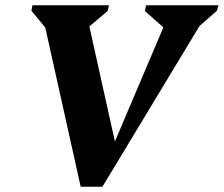

<svg xmlns="http://www.w3.org/2000/svg" viewBox="-20 -710 854 733"><path d="M288 3 141 -658 187 -563 100 -669 104 -690H396L391 -668L282 -576L309 -664L430 -119H397L624 -653L637 -576L533 -668L538 -690H814L808 -669L700 -574L772 -661L371 3Z"/></svg>

Font: Platypi Light
Style: Bold Italic
Weight: 700
Italic angle: -13°
Version: Version 1.200